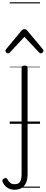

<svg xmlns="http://www.w3.org/2000/svg" viewBox="-86 -1095 404 1698"><path d="M42 583Q3 583 -24 563Q-51 543 -64 513Q-67 504 -64 497Q-61 490 -53 485Q-40 478 -33 480Q-26 482 -20 491Q-9 512 5.5 523Q20 534 43 534Q81 534 93 509.5Q105 485 105 445V-496Q105 -506 111.5 -510.5Q118 -515 131 -515Q145 -515 151.5 -510.5Q158 -506 158 -496V446Q158 490 144.5 521Q131 552 105.5 567.5Q80 583 42 583ZM-15 -623Q-23 -623 -30.5 -631Q-38 -639 -38 -647Q-38 -649 -37 -652Q-36 -655 -33 -659L105 -825Q110 -831 115.5 -834Q121 -837 130 -837Q139 -837 144.5 -834Q150 -831 155 -825L293 -659Q297 -655 298 -652Q299 -649 299 -647Q299 -639 291 -631Q283 -623 275 -623Q270 -623 266.5 -625.5Q263 -628 259 -632L130 -769L2 -632Q-2 -628 -6 -625.5Q-10 -623 -15 -623ZM0 555H268V565H0ZM0 -20H268V0H0ZM0 -505H268V-500H0ZM0 -1075H268V-1065H0Z"/></svg>

Font: Playwrite AR Guides
Style: Regular
Weight: 400
Designer: Veronika Burian, José Scaglione
Foundry: TypeTogether
Version: Version 1.003